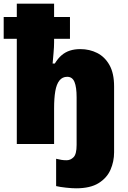

<svg xmlns="http://www.w3.org/2000/svg" viewBox="-21 -780 692 1040"><path d="M391 240Q369 240 336.5 236.5Q304 233 283 228V80Q300 84 312 86Q324 88 340 88Q361 88 377.5 71.5Q394 55 394 5V-253Q394 -308 382.5 -336Q371 -364 343 -364Q317 -364 301 -344Q285 -324 278.5 -286Q272 -248 272 -193V0H70V-570H-1V-688H70V-760H272V-688H358V-570H272V-550Q272 -527 269 -493Q266 -459 264 -436H276Q293 -464 313 -481Q333 -498 358 -506Q383 -514 414 -514Q464 -514 505.5 -493Q547 -472 572 -427.5Q597 -383 597 -312V45Q597 95 577.5 139.5Q558 184 513 212Q468 240 391 240Z"/></svg>

Font: Noto Sans Display Black
Style: Regular
Weight: 900
Designer: Monotype Design Team
Foundry: Monotype Imaging Inc.
Version: Version 2.003